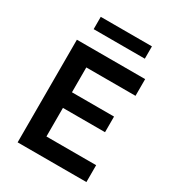

<svg xmlns="http://www.w3.org/2000/svg" viewBox="-208 -1011 1036 1134"><g transform="rotate(30 310.0 -444.0)"><path d="M88.5 0V-700H554V-586H218.5V-416.5H505.5V-310H218.5V-115H557.5V0ZM143 -803.5V-887.5H492V-803.5Z"/></g></svg>

Font: Geologica Roman Medium
Style: Regular
Weight: 500
Designer: Sindre Bremnes, Frode Helland
Foundry: Monokrom Skriftforlag AS
Version: Version 1.010;gftools[0.9.28]